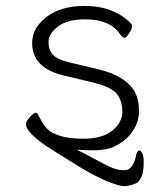

<svg xmlns="http://www.w3.org/2000/svg" viewBox="-20 -501 550 645"><path d="M381 122Q334 110 264 70Q186 22 155 2Q124 -17 105 -33Q83 -51 75 -64Q67 -75 67 -84Q67 -92 80 -107Q93 -122 100 -122Q106 -122 107 -118Q116 -98 131 -77Q162 -35 260 -35Q323 -35 357 -62Q391 -90 391 -126Q391 -163 372 -186Q353 -209 296 -223L196 -247Q88 -272 88 -356Q88 -393 112 -421Q163 -481 264 -481Q364 -481 422 -420Q423 -418 423 -411Q423 -402 413 -388Q404 -374 398.5 -374Q393 -374 384 -385Q351 -436 266 -436Q206 -436 175 -412Q143 -388 143 -360Q143 -332 158 -317Q172 -301 215 -291L311 -268Q375 -253 411 -220Q447 -188 447 -128Q447 -90 424 -58Q402 -26 360 -7Q330 7 260 3L238 2L258 12Q310 40 330 50Q363 68 384 70Q407 72 413 67Q431 54 437 22Q439 9 446 5Q451 3 457 12Q465 24 462 63Q459 100 439 114Q405 129 381 122ZM384 -385Z"/></svg>

Font: LXGW WenKai TC Light
Style: Regular
Weight: 300
Designer: LXGW / Fontworks Inc.
Foundry: LXGW / Fontworks Inc.
Version: Version 1.330